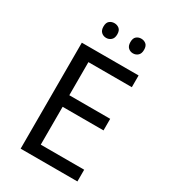

<svg xmlns="http://www.w3.org/2000/svg" viewBox="-213 -990 968 1094"><g transform="rotate(30 271.0 -443.5)"><path d="M164.6 -838.9Q164.6 -864.7 178 -875.7Q191.4 -886.7 210 -886.7Q228 -886.7 241.7 -875.7Q255.4 -864.7 255.4 -838.9Q255.4 -814 241.7 -802Q228 -790 210 -790Q191.4 -790 178 -802Q164.6 -814 164.6 -838.9ZM341.8 -838.9Q341.8 -864.7 355 -875.7Q368.2 -886.7 386.2 -886.7Q404.8 -886.7 418.2 -875.7Q431.6 -864.7 431.6 -838.9Q431.6 -814 418.2 -802Q404.8 -790 386.2 -790Q368.2 -790 355 -802Q341.8 -814 341.8 -838.9ZM477.5 -77.1V0H104V-697.3H477.5V-620.1H191.9V-402.3H460.9V-326.2H191.9V-77.1Z"/></g></svg>

Font: Lunasima
Style: Regular
Weight: 400
Designer: The DocRepair Project, Monotype Design Team
Foundry: Google
Version: Version 2.009